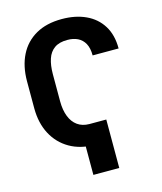

<svg xmlns="http://www.w3.org/2000/svg" viewBox="-131 -833 932 1103"><g transform="rotate(-15 335.0 -281.0)"><path d="M339.3 -113.5V9.8Q253.2 9.8 189.8 -26.9Q126.4 -63.6 91.7 -129.2Q57.1 -194.9 56.8 -281.6V-444.7Q57.1 -533 90 -598.7Q122.9 -664.5 186.5 -700.9Q250 -737.3 341.6 -737.3Q422.7 -737.3 483.9 -708.9Q545.2 -680.6 579.5 -625.5Q613.9 -570.4 613.9 -489.6H459.4Q459.4 -533.2 444.5 -560.4Q429.6 -587.5 403.2 -600.4Q376.8 -613.4 341.2 -613.1Q293.3 -613.4 264.6 -592.9Q235.8 -572.5 223.4 -535Q210.9 -497.5 210.7 -445.9V-281.6Q210.9 -231.1 225.6 -193.1Q240.3 -155.2 269 -134.5Q297.8 -113.8 339.3 -113.5ZM439.8 -113.5V174.6H285.9V-113.5Z"/></g></svg>

Font: Inter V
Style: 
Weight: 400
Designer: Rasmus Andersson
Foundry: rsms
Version: Version 4.000;git-a3f224843